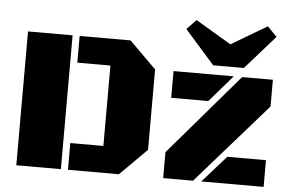

<svg xmlns="http://www.w3.org/2000/svg" viewBox="-53 -850 1402 926"><g transform="rotate(5 648.0 -386.5)"><path d="M307.1 0V-129.4H467.3V-518.6H307.1V-647.9H553.7L683.6 -518.6V-129.4L553.7 0ZM57.1 0V-647.9H272.9V0ZM768.1 0V-125.5L1105 -518.6H1253.9V-389.2L912.6 0ZM772.9 -389.2V-518.6H1064.5L952.6 -389.2ZM952.6 0 1067.4 -129.4H1254.4V0ZM960.9 -563 816.9 -726.1 862.3 -773.4 1034.7 -670.9 1207.5 -773.4 1253.4 -726.1 1109.4 -563Z"/></g></svg>

Font: Black Ops One
Style: Regular
Weight: 400
Designer: James Grieshaber, Eben Sorkin
Foundry: Sorkin Type Co.
Version: Version 1.004; ttfautohint (v1.8.4.7-5d5b)